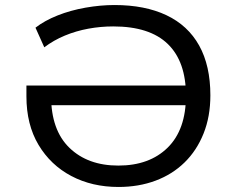

<svg xmlns="http://www.w3.org/2000/svg" viewBox="-20 -734 942 763"><path d="M451 9Q346 9 263.5 -34.5Q181 -78 133 -158.5Q85 -239 85 -351V-394H763V-316H151L183 -353Q183 -217 256 -146.5Q329 -76 450 -76Q574 -76 646.5 -147.5Q719 -219 719 -354Q719 -489 647 -559Q575 -629 430 -629Q380 -629 331 -620Q282 -611 237.5 -592.5Q193 -574 156 -546L121 -624Q157 -652 208.5 -672.5Q260 -693 319.5 -703.5Q379 -714 435 -714Q556 -714 641.5 -673.5Q727 -633 771.5 -553Q816 -473 816 -355Q816 -271 789 -203.5Q762 -136 713.5 -88.5Q665 -41 598 -16Q531 9 451 9Z"/></svg>

Font: Nunito Sans 7pt SemiExpanded
Style: Regular
Weight: 400
Width: 6
Designer: Vernon Adams
Foundry: Vernon Adams
Version: Version 3.101;gftools[0.9.27]